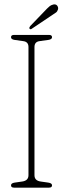

<svg xmlns="http://www.w3.org/2000/svg" viewBox="-20 -860 289 880"><path d="M138 -57Q138 -32 166.5 -28L201.5 -23Q218.5 -20.5 218.5 -10.5Q218.5 0 204.5 0H44.5Q30.5 0 30.5 -10.5Q30.5 -20.5 47 -23L81.5 -28Q110.5 -32 110.5 -57V-644.5Q110.5 -668.5 86.5 -671.5L47 -677Q30.5 -679.5 30.5 -689.5Q30.5 -700 44.5 -700H204.5Q218.5 -700 218.5 -689.5Q218.5 -679.5 201.5 -677L161.5 -671.5Q138 -668.5 138 -644.5ZM195.5 -820.5Q207.5 -833 217 -837Q226.5 -841 233.5 -839.5Q240.5 -838 244.2 -830.8Q248 -823.5 245.5 -816Q242.5 -806.5 236 -802.2Q229.5 -798 220 -791.5L124.5 -727.5Q119.5 -724 115.5 -728.5Q113.5 -731 115 -734.5Q116.5 -738 118.5 -740.5Z"/></svg>

Font: Fraunces 144pt SuperSoft Thin
Style: Regular
Weight: 100
Version: Version 1.000;[0bf87f6ff]